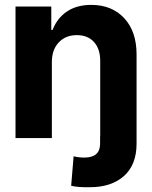

<svg xmlns="http://www.w3.org/2000/svg" viewBox="-20 -573 631 797"><path d="M395.5 23.4V-6.8H546.9V23.4Q546.9 111.3 494.1 158Q441.4 204.6 351.6 204.1Q304.2 205.1 275.4 198.2L285.6 75.7Q306.2 81.1 330.1 81.1Q395.5 81.1 395.5 23.4ZM195.3 -315.4V0H44.4V-545.9H192.9V-448.7H198.2Q217.3 -498 258.1 -525.4Q298.8 -552.7 358.9 -552.7Q444.3 -552.7 495.6 -497.6Q546.9 -442.4 546.9 -347.2V0H396V-320.3Q396 -370.1 370.1 -398.7Q344.2 -427.2 298.8 -427.2Q252.4 -427.2 223.9 -397Q195.3 -366.7 195.3 -315.4Z"/></svg>

Font: Inter Tight Stencil
Style: Bold
Weight: 700
Designer: Rasmus Andersson
Foundry: rsms
Version: Version 3.004;Glyphs 3.1.2 (3151)